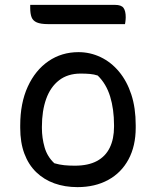

<svg xmlns="http://www.w3.org/2000/svg" viewBox="-20 -757 640 788"><path d="M302 -543Q350 -543 393 -522.5Q436 -502 468.5 -463Q501 -424 519 -369Q537 -314 537 -243V-233Q537 -158 507.5 -103Q478 -48 424 -18.5Q370 11 298 11Q246 11 203 -4.5Q160 -20 128.5 -50.5Q97 -81 80 -126.5Q63 -172 63 -232V-242Q63 -334 94 -401.5Q125 -469 179 -506Q233 -543 302 -543ZM311 -455Q258 -455 222.5 -427.5Q187 -400 169.5 -351Q152 -302 152 -237V-231Q152 -191 163 -152.5Q174 -114 203 -87Q224 -81 243.5 -79Q263 -77 287 -77Q342 -77 377.5 -96Q413 -115 430.5 -151Q448 -187 448 -237V-243Q448 -309 432 -361Q416 -413 381 -447Q366 -452 349 -453.5Q332 -455 311 -455ZM104 -737H452Q478 -737 487 -724.5Q496 -712 496 -686Q496 -681 495.5 -676.5Q495 -672 494.5 -667Q494 -662 493 -658H178Q147 -658 131 -665Q115 -672 109.5 -686.5Q104 -701 104 -724Q104 -726 104 -728.5Q104 -731 104 -733Q104 -735 104 -737Z"/></svg>

Font: Recursive Monospace Casual
Style: Regular
Weight: 400
Version: Version 1.047